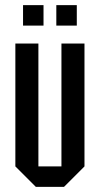

<svg xmlns="http://www.w3.org/2000/svg" viewBox="-20 -730 390 750"><path d="M310 -560V-80L230 0H120L40 -80V-560H130V-80H220V-560ZM70 -630V-710H150V-630ZM200 -630V-710H280V-630Z"/></svg>

Font: Tektur Condensed
Style: Regular
Weight: 400
Width: 3
Designer: Adam Jagosz
Foundry: Adam Jagosz
Version: Version 1.005;gftools[0.9.30]